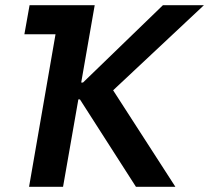

<svg xmlns="http://www.w3.org/2000/svg" viewBox="-20 -720 806 740"><path d="M74 -588H194L92 0H223L282 -337H288L504 0H656L416 -372L766 -700H608L300 -402H293L345 -700H94Z"/></svg>

Font: Fixel Display SemiBold
Style: Italic
Weight: 600
Italic angle: -10°
Designer: AlfaBravo + MacPaw
Foundry: Kyrylo Tkachov, Marchela Mozhyna, Serhii Makarenko, Maria Weinstein, Zakhar Kryvoshyya
Version: Version 1.210;Glyphs 3.2 (3217)